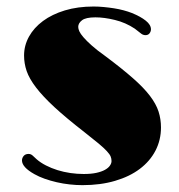

<svg xmlns="http://www.w3.org/2000/svg" viewBox="-20 -550 540 580"><path d="M46.4 -65.4Q46.4 -72.8 51.5 -78.9Q56.6 -85 66.4 -85Q73.2 -85 78.6 -80.1Q84 -75.2 90.8 -68.8Q102.5 -58.6 118.7 -50.3Q134.8 -42 153.6 -36.1Q172.4 -30.3 192.6 -27.3Q212.9 -24.4 232.9 -24.4Q254.9 -24.4 270.8 -27.8Q286.6 -31.2 296.9 -36.9Q307.1 -42.5 312 -49.6Q316.9 -56.6 316.9 -63.5Q316.9 -70.8 314.2 -77.4Q311.5 -84 302.7 -93.5Q293.9 -103 277.8 -116.5Q261.7 -129.9 234.9 -150.9Q179.7 -193.8 144.5 -226.3Q109.4 -258.8 88.9 -285.6Q68.4 -312.5 60.5 -335.4Q52.7 -358.4 52.7 -382.3Q52.7 -412.6 67.6 -439.5Q82.5 -466.3 109.9 -486.6Q137.2 -506.8 176 -518.6Q214.8 -530.3 262.7 -530.3Q277.3 -530.3 293.2 -528.8Q309.1 -527.3 324.5 -524.9Q339.8 -522.5 353.5 -518.8Q367.2 -515.1 378.4 -510.7Q404.8 -500 420.4 -487.5Q436 -475.1 436 -461.4Q436 -455.1 431.9 -449.5Q427.7 -443.8 419.4 -443.8Q411.6 -443.8 405 -449.5Q398.4 -455.1 387.2 -463.4Q359.4 -481.9 327.1 -489.7Q294.9 -497.6 268.1 -497.6Q239.3 -497.6 227.8 -488.8Q216.3 -480 216.3 -468.8Q216.3 -462.9 219.7 -455.3Q223.1 -447.8 232.2 -437.3Q241.2 -426.8 257.1 -412.6Q272.9 -398.4 298.3 -380.4Q348.6 -342.8 381.3 -314Q414.1 -285.2 432.9 -260.5Q451.7 -235.8 459 -212.9Q466.3 -189.9 466.3 -165Q466.3 -127 449.7 -95Q433.1 -63 402.3 -39.8Q371.6 -16.6 327.6 -3.7Q283.7 9.3 229 9.3Q210.4 9.3 190.4 7.1Q170.4 4.9 151.4 0.5Q132.3 -3.9 115 -10Q97.7 -16.1 84 -23.9Q46.4 -44.9 46.4 -65.4Z"/></svg>

Font: Limelight
Style: Regular
Weight: 400
Designer: Nicole Fally with help from Eben Sorkin
Foundry: Nicole Fally with help from Eben Sorkin
Version: Version 1.002